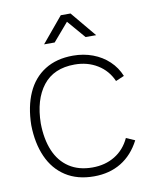

<svg xmlns="http://www.w3.org/2000/svg" viewBox="-85 -814 710 893"><g transform="rotate(-10 269.5 -367.5)"><path d="M164 -630 264 -750H310L410 -630H360L287 -715L214 -630ZM287 15Q208.5 15 153.5 -20.5Q98.5 -56 70 -120.2Q41.5 -184.5 40 -270Q41.5 -357.5 70 -421.5Q98.5 -485.5 153.5 -520.2Q208.5 -555 287 -555Q336.5 -555 380 -538.8Q423.5 -522.5 455.5 -492.2Q487.5 -462 504 -421L464 -404Q441.5 -455.5 394.8 -484.2Q348 -513 287 -513Q188.5 -513 137.5 -447.8Q86.5 -382.5 85 -270Q86 -195.5 109 -141Q132 -86.5 177 -56.8Q222 -27 287 -27Q347 -27 392.8 -54.8Q438.5 -82.5 463 -135L504 -117Q470.5 -52 415.5 -18.5Q360.5 15 287 15Z"/></g></svg>

Font: Manrope
Style: Regular
Weight: 400
Designer: Mikhail Sharanda
Foundry: Mikhail Sharanda
Version: Version 4.503